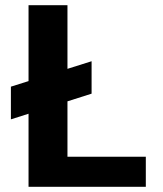

<svg xmlns="http://www.w3.org/2000/svg" viewBox="-20 -720 630 740"><path d="M22 -260V-386L333 -484V-359ZM90 0V-700H240V-116H542V0Z"/></svg>

Font: DM Sans 18pt Black
Style: Regular
Weight: 900
Designer: Colophon Foundry, Jonny Pinhorn
Foundry: Colophon Foundry
Version: Version 4.004;gftools[0.9.30]